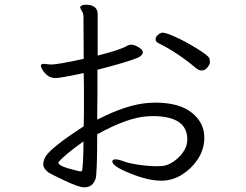

<svg xmlns="http://www.w3.org/2000/svg" viewBox="-20 -766 1040 812"><path d="M321 -41Q326 -41 328 -48Q333 -88 333 -168Q252 -110 228 -81Q227 -80 227 -78Q227 -63 298 -46Q313 -42 319 -41ZM810 -477Q732 -543 651 -583Q638 -590 638 -598.5Q638 -607 641 -611Q655 -628 668 -628Q681 -628 721.5 -610Q762 -592 811.5 -561.5Q861 -531 865 -520Q868 -513 868 -503.5Q868 -494 857.5 -481Q847 -468 834 -468Q821 -468 810 -477ZM612 -331 636 -332Q738 -332 791 -289.5Q844 -247 844 -185V-177Q842 -131 816 -92Q790 -53 751.5 -28.5Q713 -4 670 -2H659Q607 -2 531 -32.5Q455 -63 455 -83Q455 -92 468 -92Q481 -92 503.5 -83.5Q526 -75 568 -69Q610 -63 646 -63L667 -64Q689 -66 713 -82Q737 -98 754 -122Q771 -146 772 -172V-177Q772 -275 625 -275L602 -274Q520 -269 391 -198Q391 -29 384 -9Q371 26 339 26H334Q313 26 254 -2Q195 -30 186 -36Q163 -53 163 -70.5Q163 -88 174 -106Q199 -144 334 -232Q335 -258 335 -285V-398Q335 -427 334 -457Q236 -436 215.5 -436Q195 -436 182 -446Q169 -456 161 -468.5Q153 -481 153 -488.5Q153 -496 166 -496L195 -493Q224 -493 334 -517L333 -695Q333 -709 326 -720Q319 -731 319 -735V-737Q324 -746 345.5 -746Q367 -746 380 -736Q393 -726 393 -707V-531Q489 -555 517 -572Q525 -577 535.5 -577Q546 -577 559 -570Q584 -558 584 -545Q584 -532 563 -522Q521 -504 392 -471V-366Q392 -313 391 -260Q520 -326 612 -331Z"/></svg>

Font: ToneOZ-Pinyin-WenKai-Regular
Style: Regular
Weight: 400
Designer: Fontworks Inc.
Foundry: ToneOZ
Version: Version 0.240331